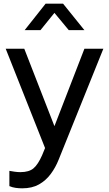

<svg xmlns="http://www.w3.org/2000/svg" viewBox="-20 -804 593 1044"><path d="M101 220Q154 220 191.5 199Q229 178 255.5 142.5Q282 107 299 64L542 -539H439L276 -118L112 -539H11L225 1L209 40Q187 90 162.5 111Q138 132 91 132Q75 132 58.5 129.5Q42 127 31 125V208Q47 215 65 217.5Q83 220 101 220ZM114 -640H200L276 -734L354 -640H439L323 -784H228Z"/></svg>

Font: Plus Jakarta Sans Medium
Style: Regular
Weight: 500
Designer: Gumpita Rahayu
Foundry: Tokotype
Version: Version 2.004; ttfautohint (v1.8.3)